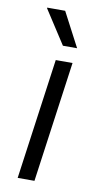

<svg xmlns="http://www.w3.org/2000/svg" viewBox="-84 -760 423 800"><g transform="rotate(10 128.0 -360.0)"><path d="M193 -511 122 0H51L122 -511ZM49 -720H125L201 -575H141L49 -717Z"/></g></svg>

Font: Chivo Light Italic
Style: Regular
Weight: 300
Italic angle: -8.05°
Designer: Hector Gatti
Foundry: Omnibus-Type
Version: Version 1.007